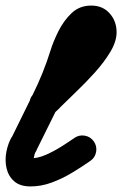

<svg xmlns="http://www.w3.org/2000/svg" viewBox="-41 -614 439 690"><path d="M78 -205Q64 -220 64.5 -241Q65 -262 80 -277Q86 -282 92 -287.5Q98 -293 104 -299Q114 -310 134.5 -330Q155 -350 179.5 -374.5Q204 -399 226 -423.5Q248 -448 262.5 -468Q277 -488 277 -498Q277 -504 279 -499Q281 -494 287 -493Q287 -493 287 -493Q281 -493 272.5 -481Q264 -469 256.5 -452Q249 -435 243.5 -420.5Q238 -406 236 -401Q210 -317 170 -235.5Q130 -154 91 -76Q91 -76 90 -73Q89 -71 89 -71Q85 -66 83 -58.5Q81 -51 80 -44Q80 -42 80 -37.5Q80 -33 79 -36Q77 -39 72.5 -42Q68 -45 69 -45Q95 -45 123.5 -57.5Q152 -70 179 -87Q206 -104 226 -118Q243 -130 263.5 -126.5Q284 -123 296 -106Q308 -89 304.5 -68.5Q301 -48 284 -36Q254 -15 218.5 6.5Q183 28 145 42Q107 56 69 56Q31 56 10 37.5Q-11 19 -17.5 -9.5Q-24 -38 -18 -69Q-12 -100 3 -125Q3 -125 2 -123Q1 -120 1 -120Q38 -196 76.5 -273.5Q115 -351 140 -431Q150 -464 169 -502Q188 -540 216.5 -567Q245 -594 287 -594Q328 -594 353 -566Q378 -538 378 -498Q378 -465 355.5 -427.5Q333 -390 299.5 -353Q266 -316 232.5 -284Q199 -252 176 -229Q170 -222 163 -216Q156 -210 150 -203Q135 -189 114 -189.5Q93 -190 78 -205Z"/></svg>

Font: FRB American Cursive Ultra
Style: Bold Italic
Weight: 1000
Italic angle: -25°
Version: Version 2.0;Modular Font Editor K font №1